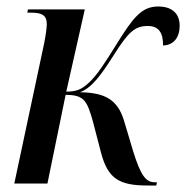

<svg xmlns="http://www.w3.org/2000/svg" viewBox="-20 -565 573 591"><path d="M434 6H461L463 -4H456C429 -4 413 -25 390 -99L361 -196C341 -259 302 -280 226 -281C262 -294 291 -334 328 -392C375 -467 395 -485 435 -485C469 -485 482 -464 482 -425C515 -426 533 -450 533 -486C533 -519 514 -545 467 -545C416 -545 390 -511 340 -431C304 -373 279 -333 252 -309C231 -290 216 -283 184 -283L241 -536H66L64 -526H76C109 -526 124 -518 124 -491C124 -480 121 -458 116 -432L24 0H126L182 -273C239 -273 248 -255 266 -191L291 -95C312 -15 347 6 434 6Z"/></svg>

Font: Noto Serif Display Condensed Medium
Style: Italic
Weight: 500
Width: 3
Italic angle: -12°
Designer: Monotype Design Team
Foundry: Monotype Imaging Inc.
Version: Version 2.009